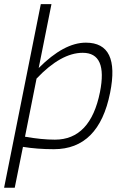

<svg xmlns="http://www.w3.org/2000/svg" viewBox="-48 -718 619 924"><path d="M72.3 -60.1Q152.8 -45.9 216.3 -45.9Q387.2 -45.9 433.1 -274.9Q470.7 -463.9 350.1 -463.9Q245.6 -463.9 127.9 -339.8ZM148.4 -698.2H199.7L138.2 -390.6Q259.8 -512.7 365.2 -512.7Q530.3 -512.7 481.9 -271.5Q427.7 0 211.4 0Q130.9 0 62.5 -11.2L22.9 185.5H-28.3Z"/></svg>

Font: Sansation Light
Style: Light Italic
Weight: 300
Designer: Bernd Montag
Version: Version 1.301